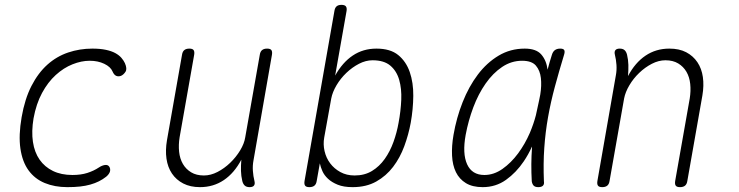

<svg xmlns="http://www.w3.org/2000/svg" viewBox="-20 -760 3040 790"><path d="M69 -278Q82 -353 109.5 -406.5Q137 -460 175 -494Q213 -528 260.5 -544Q308 -560 360 -560Q392 -560 415.5 -555Q439 -550 454.5 -541.5Q470 -533 479.5 -522Q489 -511 494 -500Q504 -477 496.5 -465Q489 -453 478 -448Q467 -444 458 -448Q449 -452 443 -466Q435 -485 409 -497.5Q383 -510 349 -510Q315 -510 278.5 -495.5Q242 -481 209.5 -451.5Q177 -422 153 -377.5Q129 -333 118 -273Q109 -219 115.5 -176Q122 -133 143 -103Q164 -73 198 -56.5Q232 -40 278 -40Q313 -40 339.5 -48.5Q366 -57 387 -71Q399 -79 411 -81Q423 -83 429 -75Q432 -71 433 -65.5Q434 -60 432.5 -54.5Q431 -49 427 -43.5Q423 -38 417 -33Q403 -22 387 -14Q371 -6 351.5 -0.5Q332 5 309 7.5Q286 10 257 10Q205 10 164 -7Q123 -24 97.5 -59Q72 -94 64 -148.5Q56 -203 69 -278Z M1007 10Q994 10 987 3.5Q980 -3 977 -15Q972 -36 971.5 -57Q971 -78 973 -103Q944 -48 901 -19Q858 10 803 10Q763 10 734 -5Q705 -20 687.5 -46Q670 -72 665 -107Q660 -142 667 -183L729 -535Q731 -548 738.5 -554Q746 -560 759 -560Q772 -560 776.5 -554Q781 -548 779 -535L719 -195Q714 -164 717 -135.5Q720 -107 732.5 -85.5Q745 -64 766.5 -51Q788 -38 819 -38Q847 -38 875 -52.5Q903 -67 927 -90Q951 -113 968 -141Q985 -169 989 -195L1049 -535Q1051 -548 1058.5 -554Q1066 -560 1079 -560Q1092 -560 1096.5 -554Q1101 -548 1099 -535L1023 -100Q1019 -79 1020.5 -57Q1022 -35 1027 -15Q1030 -3 1025 3.5Q1020 10 1007 10Z M1253 10Q1240 10 1235.5 4Q1231 -2 1233 -15L1356 -715Q1358 -728 1365 -734Q1372 -740 1385 -740Q1398 -740 1403 -734Q1408 -728 1406 -715L1359 -449Q1389 -503 1431.5 -531.5Q1474 -560 1529 -560Q1586 -560 1618.5 -533.5Q1651 -507 1666 -463.5Q1681 -420 1680.5 -365.5Q1680 -311 1670 -255Q1661 -206 1643.5 -158.5Q1626 -111 1597.5 -73.5Q1569 -36 1528 -13Q1487 10 1431 10Q1394 10 1369.5 0Q1345 -10 1329.5 -24.5Q1314 -39 1306.5 -56Q1299 -73 1296 -88L1283 -15Q1281 -2 1273.5 4Q1266 10 1253 10ZM1439 -38Q1480 -38 1510.5 -56.5Q1541 -75 1563 -106Q1585 -137 1599 -176Q1613 -215 1620 -255Q1629 -303 1631 -349Q1633 -395 1622.5 -431.5Q1612 -468 1586 -490Q1560 -512 1513 -512Q1485 -512 1457 -497.5Q1429 -483 1405 -460Q1381 -437 1364.5 -409Q1348 -381 1343 -355L1314 -194Q1309 -166 1315.5 -138Q1322 -110 1338.5 -88Q1355 -66 1380.5 -52Q1406 -38 1439 -38Z M1966 10Q1924 10 1897 -6.5Q1870 -23 1856 -51.5Q1842 -80 1840 -119.5Q1838 -159 1846 -205Q1858 -275 1883.5 -339.5Q1909 -404 1946 -453Q1983 -502 2031.5 -531Q2080 -560 2139 -560Q2186 -560 2207 -536Q2228 -512 2233 -474V-473Q2241 -504 2251 -535Q2255 -548 2263.5 -554Q2272 -560 2285 -560Q2298 -560 2301.5 -554Q2305 -548 2301 -535Q2280 -466 2263 -403Q2246 -340 2235 -278Q2224 -216 2219.5 -151.5Q2215 -87 2218 -14Q2220 -2 2214 4Q2208 10 2195 10Q2182 10 2176 4Q2170 -2 2168 -14Q2164 -87 2169 -152V-157Q2154 -124 2135 -96Q2104 -50 2062 -20Q2020 10 1966 10ZM1973 -40Q2012 -40 2047.5 -65Q2083 -90 2111.5 -128.5Q2140 -167 2160 -213Q2176 -251 2185 -286Q2191 -316 2198 -346Q2200 -358 2203 -371Q2209 -408 2205.5 -439Q2202 -470 2185 -490Q2168 -510 2128 -510Q2084 -510 2046 -484.5Q2008 -459 1978 -416Q1948 -373 1927.5 -318.5Q1907 -264 1896 -205Q1882 -128 1902 -84Q1922 -40 1973 -40Z M2530 -560Q2543 -560 2550 -553.5Q2557 -547 2560 -535Q2565 -514 2565.5 -493Q2566 -472 2564 -447Q2593 -502 2636 -531Q2679 -560 2734 -560Q2775 -560 2803.5 -545Q2832 -530 2849.5 -504Q2867 -478 2872 -443Q2877 -408 2870 -367L2808 -15Q2806 -2 2798.5 4Q2791 10 2778 10Q2765 10 2760.5 4Q2756 -2 2758 -15L2818 -355Q2823 -386 2820 -414.5Q2817 -443 2804.5 -464.5Q2792 -486 2770.5 -499Q2749 -512 2718 -512Q2690 -512 2662 -497.5Q2634 -483 2610 -460Q2586 -437 2569.5 -409Q2553 -381 2548 -355L2488 -15Q2486 -2 2478.5 4Q2471 10 2458 10Q2445 10 2440.5 4Q2436 -2 2438 -15L2514 -450Q2518 -471 2516.5 -493Q2515 -515 2510 -535Q2507 -547 2512 -553.5Q2517 -560 2530 -560Z"/></svg>

Font: Maple Mono NL Thin
Style: Italic
Weight: 250
Italic angle: -10°
Monospace: yes
Designer: subframe7536
Version: Version 7.000